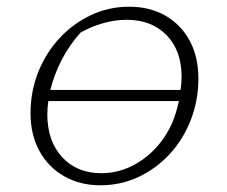

<svg xmlns="http://www.w3.org/2000/svg" viewBox="-20 -545 676 572"><path d="M279 7Q218 7 171 -20Q124 -47 97.5 -95Q71 -143 71 -208Q71 -273 94 -330.5Q117 -388 157.5 -431.5Q198 -475 251 -500Q304 -525 365 -525Q426 -525 472.5 -498.5Q519 -472 545 -424Q571 -376 571 -311Q571 -246 548.5 -188Q526 -130 486 -86.5Q446 -43 393 -18Q340 7 279 7ZM357 -486Q323 -486 287.5 -476Q252 -466 220 -448Q186 -410 163.5 -366Q141 -322 130 -277H518Q521 -299 521 -316Q521 -394 476.5 -440Q432 -486 357 -486ZM282 -29Q348 -29 405.5 -70Q463 -111 494 -181Q505 -208 513 -244H124Q121 -223 121 -204Q121 -125 165 -77Q209 -29 282 -29Z"/></svg>

Font: Piazzolla SC ExtraLight
Style: Italic
Weight: 200
Italic angle: -11.3°
Designer: Juan Pablo del Peral
Foundry: Huerta Tipografica
Version: Version 1.330